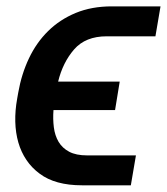

<svg xmlns="http://www.w3.org/2000/svg" viewBox="-20 -565 512 588"><path d="M32.7 -263.5 35.9 -281.6Q45.8 -338.1 68.7 -386.4Q91.6 -434.7 127.5 -470Q163.4 -505.3 212 -525.4Q260.7 -545.5 322.4 -545.5H471.6L456 -453.8H306.8Q241.8 -453.8 207 -413.7Q172.2 -373.6 158 -315H346.6L332.4 -228H143.8Q141.7 -200.3 144.9 -175.1Q148.1 -149.9 159.4 -130.7Q170.8 -111.5 191.9 -100.3Q213.1 -89.1 246.8 -89.1H396.3L380.7 2.5H231.2Q148.8 2.5 101.6 -33Q77.4 -50.8 61.1 -74.9Q44.7 -99.1 36.2 -128.6Q27.7 -158 26.8 -192.1Q25.9 -226.2 32.7 -263.5Z"/></svg>

Font: Inter P Medium
Style: Italic
Weight: 500
Italic angle: 9.39999°
Designer: Rasmus Andersson
Foundry: rsms
Version: Version 3.018;git-588b23468